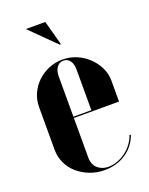

<svg xmlns="http://www.w3.org/2000/svg" viewBox="-133 -755 650 835"><g transform="rotate(-20 192.5 -337.0)"><path d="M30 -345V-148Q30 -115 43.5 -86Q57 -57 81 -36Q105 -15 137 -2.5Q169 10 205 10Q261 10 303 -17.5Q345 -45 364 -95L358 -97Q351 -76 337.5 -58Q324 -40 306 -26.5Q288 -13 267 -5.5Q246 2 226 2Q210 2 197 -3Q184 -8 175 -16.5Q166 -25 161 -37.5Q156 -50 156 -65V-443Q156 -468 167.5 -483.5Q179 -499 198 -499Q217 -499 228 -484Q239 -469 239 -443V-255H150V-249H365V-346Q365 -378 351 -406.5Q337 -435 314 -457Q291 -479 260.5 -492Q230 -505 196 -505Q162 -505 132 -492.5Q102 -480 79 -458Q56 -436 43 -407Q30 -378 30 -345ZM207 -570 92 -684H182L213 -570Z"/></g></svg>

Font: Moniqa Black
Style: Regular
Weight: 900
Designer: Rajesh Rajput
Foundry: Rajesh Rajput
Version: Version 1.000